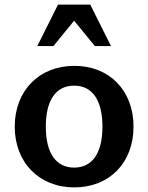

<svg xmlns="http://www.w3.org/2000/svg" viewBox="-20 -800 644 834"><path d="M179 -250C179 -365 223 -428 302 -428C381 -428 425 -365 425 -250C425 -135 381 -72 302 -72C223 -72 179 -135 179 -250ZM44 -250C44 -94 150 14 303 14C455 14 560 -93 560 -250C560 -406 456 -514 303 -514C150 -514 44 -406 44 -250ZM212 -600 302 -710 392 -600H462L372 -780H232L142 -600Z"/></svg>

Font: Perun
Style: Bold
Weight: 700
Foundry: Copyright (c) Stefan Peev, Context Ltd, 2016
Version: Version 1.089